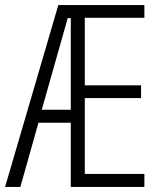

<svg xmlns="http://www.w3.org/2000/svg" viewBox="-21 -734 634 754"><path d="M546 0V-51H312V-349H533V-399H312V-664H546V-714H208L-1 0H59L130 -252H257V0ZM143 -303 245 -663H257V-303Z"/></svg>

Font: Noto Sans Lao ExtraCondensed Light
Style: Regular
Weight: 300
Width: 2
Designer: Monotype Design Team
Foundry: Monotype Imaging Inc.
Version: Version 2.003